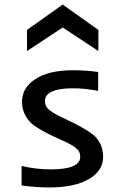

<svg xmlns="http://www.w3.org/2000/svg" viewBox="-20 -823 540 851"><path d="M199.2 7.8Q138.2 7.8 75.7 -1V-87.4Q139.2 -72.3 204.6 -72.3Q335.4 -72.3 335.4 -127.4Q335.4 -148.4 325.2 -158.7Q310.1 -174.8 277.3 -190.9L206.1 -223.6Q136.7 -258.3 116.2 -279.3Q77.6 -318.4 77.6 -372.1Q77.6 -432.6 133.8 -470.7Q194.3 -511.7 303.7 -511.7Q358.9 -511.7 415 -503.9V-420.4Q353.5 -431.6 307.9 -431.6Q262.2 -431.6 237.1 -425.8Q211.9 -419.9 199.2 -411.1Q179.2 -397.5 179.2 -375.7Q179.2 -354 193.1 -340.6Q207 -327.1 236.8 -311.5L308.6 -276.9Q378.9 -240.2 398.9 -220.7Q437 -183.6 437 -127.4Q437 -67.4 376.5 -30.8Q313 7.8 199.2 7.8ZM99.6 -690.4 257.8 -802.7 416 -690.4V-596.7L257.8 -701.2L99.6 -596.7Z"/></svg>

Font: Inder
Style: Regular
Weight: 400
Designer: Irina Smirnova
Foundry: Irina Smirnova
Version: Version 1.001